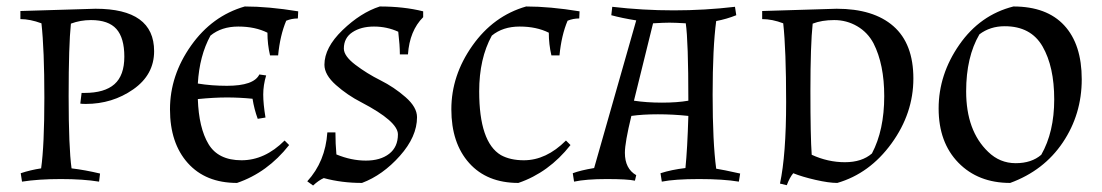

<svg xmlns="http://www.w3.org/2000/svg" viewBox="-20 -553 3403 593"><path d="M43 -519 275 -526Q456 -526 456 -395Q456 -322 391.5 -277Q327 -232 245 -232Q233 -232 228 -233L232 -266H241Q303 -266 333.5 -293Q364 -320 364 -378Q364 -436 339.5 -463.5Q315 -491 261 -491Q228 -491 199 -480Q192 -414 192 -256Q192 -98 201 -33Q243 -28 289 -17L286 8Q237 0 168 0Q99 0 48 8L44 -18Q74 -28 107 -33Q117 -103 117 -251.5Q117 -400 108 -481Q73 -494 43 -494Z M859 -119 873 -105Q806 -20 712 12Q615 12 560 -49.5Q505 -111 505 -215.5Q505 -320 570 -412Q635 -504 736 -533Q809 -533 901 -518L900 -496Q881 -496 864 -489Q845 -444 839 -382H814Q806 -416 806 -452Q768 -471 716 -471Q664 -471 630 -443Q596 -381 591 -295Q633 -288 681 -288Q764 -288 781 -323L802 -320Q793 -290 793 -261Q793 -232 800 -190L776 -186Q765 -216 760 -248Q720 -252 680.5 -252Q641 -252 591 -247Q594 -158 624 -108Q654 -58 726 -58Q798 -58 859 -119Z M1209 -138Q1209 -178 1096 -237Q1053 -259 1017.5 -290.5Q982 -322 982 -353Q982 -406 1038 -460Q1094 -514 1153 -533Q1227 -533 1287 -518V-500Q1245 -458 1240 -385H1215Q1215 -413 1210 -455Q1175 -471 1135 -471Q1095 -471 1068.5 -453.5Q1042 -436 1042 -403Q1042 -380 1077.5 -353Q1113 -326 1155 -305Q1197 -284 1232.5 -253Q1268 -222 1268 -191Q1268 -131 1215 -71.5Q1162 -12 1098 12Q1035 12 980 -3Q964 4 947 20L929 7Q985 -54 991 -144H1016Q1016 -109 1019 -76Q1065 -57 1110 -57Q1155 -57 1182 -78Q1209 -99 1209 -138Z M1598 -58Q1667 -58 1728 -119L1742 -105Q1675 -20 1581 12Q1484 12 1429 -49.5Q1374 -111 1374 -215.5Q1374 -320 1439 -412Q1504 -504 1605 -533Q1678 -533 1770 -518L1769 -496Q1750 -496 1733 -489Q1714 -444 1708 -382H1683Q1675 -416 1675 -452Q1637 -471 1585 -471Q1533 -471 1499 -443Q1460 -372 1460 -271Q1460 -114 1527 -74Q1556 -58 1598 -58Z M1871 -532Q1965 -521 2061 -521Q2157 -521 2250 -532L2254 -506Q2224 -494 2192 -488Q2181 -406 2181 -260Q2181 -114 2192 -32Q2212 -29 2266 -17L2262 8Q2214 0 2139 0Q2064 0 2024 8L2020 -18Q2054 -29 2097 -34Q2103 -92 2106 -195Q2059 -200 2012 -200Q1965 -200 1930 -195Q1910 -113 1910 -81Q1910 -32 1945 -12L1941 5Q1918 0 1854 0Q1790 0 1753 8L1749 -18Q1773 -27 1815 -34L1945 -490Q1901 -497 1868 -506ZM1938 -242Q1977 -236 2024.5 -236Q2072 -236 2106 -242Q2106 -427 2098 -481Q2064 -483 2047.5 -483Q2031 -483 1997 -481Z M2334 -519 2564 -526Q2678 -526 2739.5 -472Q2801 -418 2801 -310.5Q2801 -203 2733.5 -110Q2666 -17 2566 12Q2540 12 2498.5 2.5Q2457 -7 2430 -18Q2419 -5 2410 19L2389 14Q2408 -75 2408 -237.5Q2408 -400 2399 -481Q2365 -494 2334 -494ZM2490 -480Q2483 -415 2483 -272.5Q2483 -130 2487 -75Q2537 -52 2589.5 -52Q2642 -52 2673 -79Q2711 -151 2711 -256Q2711 -354 2678 -419Q2660 -453 2627.5 -472Q2595 -491 2556.5 -491Q2518 -491 2490 -480Z M3110 -533Q3213 -533 3267 -474.5Q3321 -416 3321 -308Q3321 -200 3262.5 -113Q3204 -26 3100 12Q3001 12 2940 -50.5Q2879 -113 2879 -218Q2879 -323 2943 -415Q3007 -507 3110 -533ZM3083 -472Q3038 -472 3005 -447Q2964 -377 2964 -271Q2964 -149 3032 -84Q3068 -49 3117 -49Q3166 -49 3196 -75Q3236 -145 3236 -246Q3236 -347 3200 -409.5Q3164 -472 3083 -472Z"/></svg>

Font: Almendra SC
Style: Regular
Weight: 400
Designer: Ana Sanfelippo
Foundry: Ana Sanfelippo
Version: Version 1.002